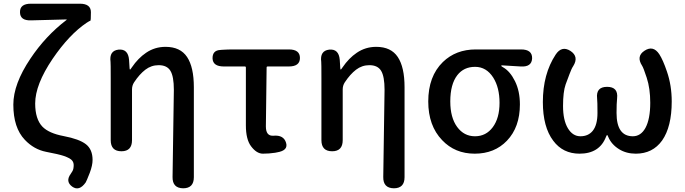

<svg xmlns="http://www.w3.org/2000/svg" viewBox="-20 -817 3702 1037"><path d="M443 168Q408 218 370 191Q332 163 362 122Q365 118 371.5 107Q378 96 378 73.5Q378 51 354.5 38Q331 25 287 15Q258 9 229 3Q163 -10 114 -62Q52 -127 52 -252Q52 -363 144 -500Q226 -623 339 -709Q343 -712 338 -712L148 -707Q88 -705 88 -751Q87 -797 147 -797H411Q471 -797 471 -751Q471 -705 468 -705Q465 -705 448 -694Q354 -631 264 -499Q170 -360 170 -258Q170 -174 209 -133Q244 -97 324 -82Q408 -66 444 -38Q480 -10 480 47Q480 76 465 116Q447 162 443 168Z M969 200Q911 199 912 139L919 -332Q919 -404 900.5 -434.5Q882 -465 837 -465Q797 -465 765 -440.5Q733 -416 704 -372Q693 -355 693 -334V-60Q693 0 636 0Q578 0 578 -60V-394Q578 -478 577 -483Q569 -543 620 -549Q672 -554 677 -494L680 -447Q681 -441 682.5 -441Q684 -441 692 -453Q726 -503 769 -532Q816 -564 874 -564Q954 -564 990.5 -509Q1027 -454 1027 -346V140Q1027 200 969 200Z M1466 8Q1433 13 1400 13Q1366 13 1336 -27Q1308 -64 1308 -140V-453Q1308 -458 1303 -458H1189Q1130 -458 1128 -501Q1127 -544 1168 -547L1179 -548Q1210 -550 1241 -550H1540Q1600 -550 1600 -504Q1600 -458 1540 -458H1425Q1420 -458 1420 -453L1416 -134Q1416 -81 1457 -84Q1512 -89 1525 -46Q1538 -4 1476 6Z M2107 200Q2049 199 2050 139L2057 -332Q2057 -404 2038.5 -434.5Q2020 -465 1975 -465Q1935 -465 1903 -440.5Q1871 -416 1842 -372Q1831 -355 1831 -334V-60Q1831 0 1774 0Q1716 0 1716 -60V-394Q1716 -478 1715 -483Q1707 -543 1758 -549Q1810 -554 1815 -494L1818 -447Q1819 -441 1820.5 -441Q1822 -441 1830 -453Q1864 -503 1907 -532Q1954 -564 2012 -564Q2092 -564 2128.5 -509Q2165 -454 2165 -346V140Q2165 200 2107 200Z M2368 -60Q2293 -138 2293 -269Q2293 -405 2372 -482Q2442 -550 2550 -550H2794Q2855 -550 2854 -502Q2852 -454 2792 -458L2692 -464Q2687 -464 2687 -461.5Q2687 -459 2698 -453Q2735 -432 2761.5 -378.5Q2788 -325 2788 -253Q2788 -130 2718 -57Q2651 13 2544 13Q2437 13 2368 -60ZM2644 -398Q2607 -456 2546 -456Q2485 -456 2450 -411Q2412 -362 2412 -269Q2412 -182 2449 -131.5Q2486 -81 2545.5 -81Q2605 -81 2641.5 -130Q2678 -179 2678 -261.5Q2678 -344 2644 -398Z M3110 13Q3020 13 2968 -57Q2912 -131 2912 -266Q2912 -417 2981 -522Q3014 -572 3061 -542Q3108 -511 3076 -460Q3067 -447 3056 -417Q3045 -389 3035 -361Q3021 -321 3021 -244.5Q3021 -168 3047 -124.5Q3073 -81 3115 -81Q3157 -81 3181 -110Q3207 -142 3207 -207Q3207 -268 3205 -286Q3198 -348 3259 -348Q3320 -348 3313 -286Q3310 -259 3310 -207Q3310 -81 3398 -81Q3441 -81 3466 -126Q3492 -174 3492 -262Q3492 -339 3473 -397Q3455 -452 3448 -462Q3415 -513 3461 -543Q3508 -574 3541 -524Q3561 -493 3582 -431Q3608 -356 3608 -269Q3608 -132 3556 -58Q3505 13 3414 13Q3363 13 3324 -11Q3282 -37 3265 -78Q3261 -88 3259 -88Q3257 -88 3253 -78Q3218 13 3110 13Z"/></svg>

Font: Resource Han Rounded TW Medium
Style: Regular
Weight: 500
Designer: Cyano Hao (round all glyphs); Ryoko NISHIZUKA 西塚涼子 (kana, bopomofo & ideographs); Paul D. Hunt (Latin, Greek & Cyrillic)
Foundry: Cyano Hao
Version: 0.990